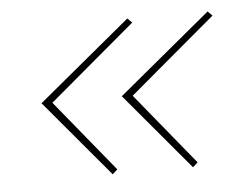

<svg xmlns="http://www.w3.org/2000/svg" viewBox="-36 -423 549 424"><g transform="rotate(-5 239.0 -211.0)"><path d="M270 -371 79 -210 209 -51 198 -41 55 -211 260 -381ZM448 -371 257 -210 387 -51 376 -41 233 -211 438 -381Z"/></g></svg>

Font: EauTestText Thin
Style: Italic
Weight: 250
Italic angle: -12°
Designer: Christian Thalmann (Catharsis Fonts)
Version: Version 0.001;PS 000.001;hotconv 1.0.88;makeotf.lib2.5.64775